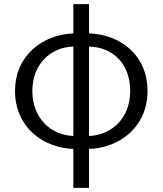

<svg xmlns="http://www.w3.org/2000/svg" viewBox="-20 -713 789 932"><path d="M336 -53C227 -57 137 -139 137 -271C137 -403 227 -484 336 -487ZM336 199H412V10C559 5 696 -95 696 -271C696 -447 563 -546 412 -551V-693H336V-551C190 -545 53 -447 53 -271C53 -95 190 5 336 10ZM412 -487C528 -484 612 -404 612 -271C612 -138 521 -57 412 -53Z"/></svg>

Font: ChiuKong Gothic CL Normal
Style: Regular
Weight: 350
Designer: Ryoko NISHIZUKA 西塚涼子 (kana, bopomofo & ideographs); Paul D. Hunt (Latin, Greek & Cyrillic); Sandoll Communications 산돌커뮤니
Foundry: Adobe
Version: Version 1.300